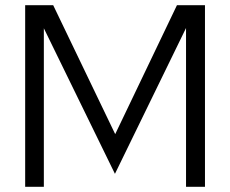

<svg xmlns="http://www.w3.org/2000/svg" viewBox="-20 -720 887 740"><path d="M423 -50 149 -611V0H77V-700H185L424 -203L662 -700H770V0H697V-612Z"/></svg>

Font: Red Hat Display
Style: Regular
Weight: 400
Designer: Pentagram / MCKL
Foundry: Pentagram / MCKL
Version: Version 1.003; Red Hat Display